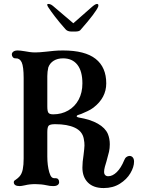

<svg xmlns="http://www.w3.org/2000/svg" viewBox="-20 -934 788 974"><path d="M398 -84Q398 -111 404 -149Q408 -181 408.5 -195.5Q409 -210 405 -230Q398 -268 360 -286Q322 -304 260 -304Q234 -304 227 -296.5Q220 -289 220 -264V-140Q220 -95 230 -60Q235 -43 241.5 -36Q248 -29 260 -30H262Q271 -30 275.5 -24.5Q280 -19 280 -10Q280 -1 272.5 4.5Q265 10 250 10Q241 10 233 9Q225 8 217 6Q189 0 159 0Q130 0 106 6Q88 10 80 10Q50 10 50 -10Q50 -15 53.5 -18Q57 -21 62 -24Q66 -27 71 -31Q76 -35 80 -40Q91 -53 95.5 -75Q100 -97 100 -130V-538Q100 -596 90 -618Q80 -639 60 -638H58Q50 -638 45 -644Q40 -650 40 -658Q40 -666 47.5 -672Q55 -678 70 -678Q82 -678 106 -674Q117 -672 130.5 -670Q144 -668 159 -668Q179 -668 215 -672Q232 -674 253 -676Q274 -678 300 -678Q411 -678 465 -635.5Q519 -593 519 -511Q519 -438 454 -388Q441 -378 423.5 -370Q406 -362 392 -356L380 -352Q369 -349 369 -344Q369 -340 379 -338Q439 -328 476.5 -306.5Q514 -285 527 -255Q537 -231 537 -202Q537 -182 533 -164Q529 -146 520 -115Q514 -97 512 -88Q508 -73 508 -61Q508 -52 513.5 -46Q519 -40 529 -40Q551 -40 572.5 -61Q594 -82 610 -121Q614 -132 621.5 -137.5Q629 -143 637 -143Q647 -143 653.5 -135.5Q660 -128 660 -114Q660 -87 641.5 -55.5Q623 -24 588 -2Q553 20 506 20Q454 20 426 -8Q398 -36 398 -84ZM398 -511Q398 -573 372.5 -605.5Q347 -638 300 -638Q272 -638 252.5 -626Q233 -614 225 -592Q220 -570 220 -548V-394Q220 -369 226 -361.5Q232 -354 250 -354Q292 -354 326 -373.5Q360 -393 379 -428.5Q398 -464 398 -511ZM225 -897Q238 -877 259.5 -849Q281 -821 312 -786Q322 -774 342 -774H362Q384 -774 390 -784Q428 -827 450.5 -857Q473 -887 478 -900Q480 -907 478.5 -910.5Q477 -914 472 -914Q463 -914 443 -896L352 -816L258 -896Q247 -906 240 -910Q233 -914 225 -914Q214 -914 225 -897Z"/></svg>

Font: Raigarh
Style: Regular
Weight: 400
Designer: jaikishan Patel
Foundry: MagicType
Version: Version 1.000;FEAKit 1.0